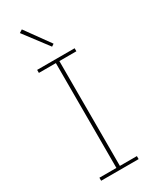

<svg xmlns="http://www.w3.org/2000/svg" viewBox="-235 -989 842 1047"><g transform="rotate(-30 186.0 -465.5)"><path d="M202 -767 217 -777 106 -931 87 -919ZM304 0V-19H197V-679H304V-698H68V-679H175V-19H68V0Z"/></g></svg>

Font: IBM Plex Thai Looped Thin
Style: Regular
Weight: 100
Designer: Mike Abbink, Paul van der Laan, Pieter van Rosmalen, Ben Mitchell, Mark Frömberg
Foundry: Bold Monday
Version: Version 1.0